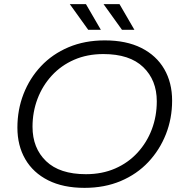

<svg xmlns="http://www.w3.org/2000/svg" viewBox="-20 -901 879 927"><path d="M388 6Q285 6 212.5 -30.5Q140 -67 102 -132.5Q64 -198 64 -285Q64 -371 93.5 -447Q123 -523 178 -581.5Q233 -640 311 -673Q389 -706 486 -706Q590 -706 662.5 -669.5Q735 -633 773 -567.5Q811 -502 811 -415Q811 -329 781 -253Q751 -177 696 -118.5Q641 -60 563 -27Q485 6 388 6ZM395 -60Q473 -60 536 -87.5Q599 -115 644 -164Q689 -213 713 -276.5Q737 -340 737 -412Q737 -514 671.5 -577Q606 -640 479 -640Q401 -640 338 -612.5Q275 -585 230 -536Q185 -487 161 -423.5Q137 -360 137 -289Q137 -186 202.5 -123Q268 -60 395 -60ZM406 -757 317 -881H395L467 -757ZM569 -757 480 -881H557L629 -757Z"/></svg>

Font: Montserrat
Style: Italic
Weight: 400
Italic angle: -11.3°
Designer: Julieta Ulanovsky
Foundry: Julieta Ulanovsky
Version: Version 9.000; ttfautohint (v1.8.4.7-5d5b)